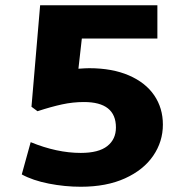

<svg xmlns="http://www.w3.org/2000/svg" viewBox="-20 -700 704 732"><path d="M601 -225Q601 -160 564 -106Q527 -52 456.5 -20Q386 12 288 12Q227 12 166 0Q105 -12 63 -35L97 -158Q197 -117 288 -117Q356 -117 389 -143Q422 -169 422 -214Q422 -311 300 -311Q258 -311 216.5 -302Q175 -293 123 -276L100 -293L133 -680H580V-553H292L279 -438Q307 -440 320 -440Q408 -440 471.5 -412.5Q535 -385 568 -336.5Q601 -288 601 -225Z"/></svg>

Font: Martel Sans Black
Style: Regular
Weight: 900
Designer: Dan Reynolds and Mathieu Réguer
Foundry: Dan Reynolds and Mathieu Réguer
Version: Version 1.002; ttfautohint (v1.1) -l 5 -r 5 -G 72 -x 0 -D la